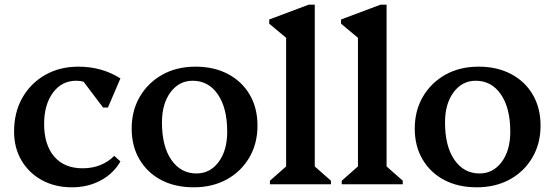

<svg xmlns="http://www.w3.org/2000/svg" viewBox="-20 -785 2363 818"><path d="M287 13Q214 13 158.5 -17.5Q103 -48 71.5 -101.5Q40 -155 40 -225Q40 -306 75 -368Q110 -430 172 -465.5Q234 -501 314 -501Q414 -501 493 -451L440 -327H419L336 -437Q321 -441 305 -441Q243 -441 205.5 -390Q168 -339 168 -257Q168 -168 211 -118Q254 -68 332 -68Q413 -68 467 -121L493 -97Q463 -45 408.5 -16Q354 13 287 13Z M805 13Q726 13 667 -18Q608 -49 574.5 -105.5Q541 -162 541 -237Q541 -314 576 -373.5Q611 -433 672 -467Q733 -501 813 -501Q892 -501 951.5 -469.5Q1011 -438 1044 -381.5Q1077 -325 1077 -250Q1077 -173 1042 -113.5Q1007 -54 946 -20.5Q885 13 805 13ZM817 -46Q875 -46 911.5 -95Q948 -144 948 -224Q948 -325 908 -383Q868 -441 801 -441Q743 -441 706.5 -392Q670 -343 670 -263Q670 -162 710 -104Q750 -46 817 -46Z M1130 0V-15L1199 -76V-624L1127 -684V-702L1295 -765H1321V-76L1390 -15V0Z M1436 0V-15L1505 -76V-624L1433 -684V-702L1601 -765H1627V-76L1696 -15V0Z M2011 13Q1932 13 1873 -18Q1814 -49 1780.5 -105.5Q1747 -162 1747 -237Q1747 -314 1782 -373.5Q1817 -433 1878 -467Q1939 -501 2019 -501Q2098 -501 2157.5 -469.5Q2217 -438 2250 -381.5Q2283 -325 2283 -250Q2283 -173 2248 -113.5Q2213 -54 2152 -20.5Q2091 13 2011 13ZM2023 -46Q2081 -46 2117.5 -95Q2154 -144 2154 -224Q2154 -325 2114 -383Q2074 -441 2007 -441Q1949 -441 1912.5 -392Q1876 -343 1876 -263Q1876 -162 1916 -104Q1956 -46 2023 -46Z"/></svg>

Font: Platypi Medium
Style: Regular
Weight: 500
Designer: David Sargent
Foundry: Bolt Cutter Type
Version: Version 1.200; ttfautohint (v1.8.4.7-5d5b)